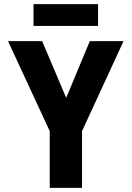

<svg xmlns="http://www.w3.org/2000/svg" viewBox="-20 -914 640 934"><path d="M222 0V-276L19 -714H185L302 -438L417 -714H581L379 -276V0ZM143 -788V-894H457V-788Z"/></svg>

Font: Noto Sans Mono ExtraBold
Style: Regular
Weight: 800
Designer: Monotype Design Team
Foundry: Monotype Imaging Inc.
Version: Version 2.014